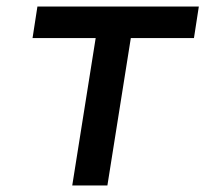

<svg xmlns="http://www.w3.org/2000/svg" viewBox="-20 -570 640 590"><path d="M202 0H310L382 -453H576L591 -550H95L80 -453H274Z"/></svg>

Font: JetBrains Mono SemiBold
Style: Italic
Weight: 472
Italic angle: -9°
Monospace: yes
Designer: Philipp Nurullin, Konstantin Bulenkov
Foundry: JetBrains
Version: Version 2.305